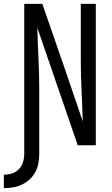

<svg xmlns="http://www.w3.org/2000/svg" viewBox="-62 -755 582 998"><path d="M-42 223V153Q-21 153 0 146.5Q21 140 36 124.5Q51 109 57.5 88Q64 67 64 46V-735H158L284 -371L368 -124Q366 -204 362 -283Q358 -362 358 -441V-735H436V0H342L132 -611Q134 -531 138 -452Q142 -373 142 -294V46Q142 70 137.5 94Q133 118 121.5 139.5Q110 161 92 177.5Q74 194 52 204.5Q30 215 6 219Q-18 223 -42 223Z"/></svg>

Font: Iosevka Term Curly
Style: Regular
Weight: 400
Designer: Belleve Invis
Foundry: Belleve Invis
Version: Version 32.3.0